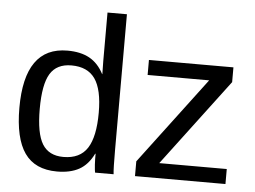

<svg xmlns="http://www.w3.org/2000/svg" viewBox="-52 -791 1152 867"><g transform="rotate(5 524.5 -357.5)"><path d="M401 -85Q376 -34 336 -12Q296 10 236 10Q136 10 89 -57Q42 -124 42 -262Q42 -538 236 -538Q296 -538 336 -516Q376 -494 401 -446H402L401 -505V-725H489V-109Q489 -25 492 0H408Q407 -4 406 -13Q405 -22 404 -36Q403 -50 403 -62Q403 -74 403 -85ZM134 -265Q134 -154 163.5 -106Q193 -58 259 -58Q334 -58 367.5 -110Q401 -162 401 -271Q401 -376 367 -424.5Q333 -473 260 -473Q193 -473 163.5 -424.5Q134 -376 134 -265ZM589 0V-67L885 -460H606V-528H989V-461L693 -68H999V0Z"/></g></svg>

Font: Libra Sans
Style: Regular
Weight: 400
Foundry: Context Ltd
Version: Version 1.000; ttfautohint (v1.3)